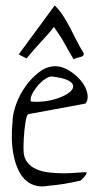

<svg xmlns="http://www.w3.org/2000/svg" viewBox="-20 -674 369 697"><path d="M25.4 -229.5Q25.4 -258.8 38.1 -294.4Q50.8 -330.1 72.8 -360.8Q94.7 -391.6 122.6 -412.6Q150.4 -433.6 180.7 -433.6Q197.3 -433.6 213.4 -426.8Q229.5 -419.9 244.6 -408.7Q259.8 -397.5 272 -383.3Q284.2 -369.1 291 -353.5Q297.9 -337.9 298.3 -323.2Q298.8 -308.6 290 -297.9L84 -259.8Q80.1 -258.8 77.1 -250.5Q74.2 -242.2 72.3 -229.5Q70.3 -216.8 68.8 -201.7Q67.4 -186.5 66.4 -172.4Q65.4 -158.2 65.4 -147Q65.4 -135.7 65.4 -129.9Q65.4 -102.5 78.6 -85.4Q91.8 -68.4 112.3 -59.6Q132.8 -50.8 158.7 -47.9Q184.6 -44.9 210 -44.9Q235.4 -44.9 257.8 -46.9Q280.3 -48.8 294.9 -48.8Q294.9 -44.9 292 -40Q289.1 -35.2 285.2 -30.8Q281.2 -26.4 277.3 -22.9Q273.4 -19.5 272.5 -18.6Q264.6 -16.6 248.5 -13.2Q232.4 -9.8 214.4 -6.8Q196.3 -3.9 180.7 -2Q165 0 159.2 0Q128.9 5.9 106.4 -1Q84 -7.8 68.4 -24.4Q52.7 -41 43 -64.9Q33.2 -88.9 28.3 -116.2Q23.4 -143.6 22.9 -172.9Q22.5 -202.1 25.4 -229.5ZM167 -396.5Q158.2 -396.5 144 -387.2Q129.9 -377.9 117.7 -363.8Q105.5 -349.6 97.2 -333.5Q88.9 -317.4 91.8 -305.7Q117.2 -302.7 144.5 -306.6Q171.9 -310.5 194.3 -318.8Q216.8 -327.1 231.4 -338.4Q246.1 -349.6 245.6 -361.3Q245.1 -373 227.1 -382.3Q209 -391.6 167 -396.5ZM175.8 -576.2Q163.1 -559.6 150.4 -545.9Q137.7 -532.2 126 -519Q114.3 -505.9 102.1 -492.2Q89.8 -478.5 76.2 -461.9L47.9 -476.6L178.7 -654.3Q196.3 -636.7 209.5 -616.2Q222.7 -595.7 234.4 -573.2Q246.1 -550.8 257.8 -527.3Q269.5 -503.9 284.2 -480.5Q284.2 -473.6 281.2 -471.2Q278.3 -468.8 272.9 -467.3Q267.6 -465.8 261.2 -464.4Q254.9 -462.9 247.1 -459Q234.4 -480.5 227.1 -493.2Q219.7 -505.9 213.9 -517.1Q208 -528.3 199.7 -541Q191.4 -553.7 175.8 -576.2Z"/></svg>

Font: Annie Use Your Telescope
Style: Regular
Weight: 400
Version: Version 1.003 2001